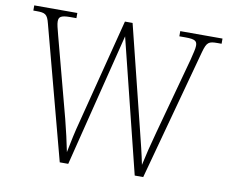

<svg xmlns="http://www.w3.org/2000/svg" viewBox="-78 -813 1096 913"><g transform="rotate(10 470.0 -357.0)"><path d="M95 -640 265 0H306L467 -644L627 0H668L840 -634C854 -684 863 -689 906 -689H925V-714H721V-689H751C799 -689 807 -680 807 -658C807 -644 801 -622 793 -589L692 -218C676 -160 661 -99 652 -56C642 -106 629 -158 613 -222L491 -713H454L325 -209C310 -153 301 -109 290 -54C278 -111 271 -145 255 -207L153 -592C144 -626 139 -645 139 -658C139 -679 147 -689 194 -689H224V-714H16V-689H31C73 -689 84 -684 95 -640Z"/></g></svg>

Font: Noto Serif Hebrew SemiCondensed ExtraLight
Style: Regular
Weight: 200
Width: 4
Designer: Monotype Design Team
Foundry: Monotype Imaging Inc.
Version: Version 2.004